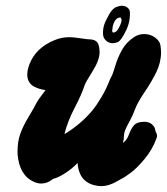

<svg xmlns="http://www.w3.org/2000/svg" viewBox="-20 -632 570 656"><path d="M363.3 -527.3Q363.3 -516.6 375 -523.4Q379.9 -525.4 386.7 -538.1Q395.5 -554.7 395.5 -565.4Q393.6 -571.3 390.6 -572.3Q387.7 -572.3 384.8 -571.3Q376 -568.4 370.1 -556.2Q364.3 -543.9 364.3 -532.2L363.3 -530.3Q363.3 -528.3 363.3 -527.3ZM364.3 -484.4Q351.6 -484.4 341.8 -493.7Q332 -502.9 332 -516.6V-525.4Q333 -545.9 343.8 -565.4Q344.7 -567.4 348.1 -573.7Q351.6 -580.1 352.5 -582Q353.5 -584 356.9 -589.4Q360.4 -594.7 362.8 -597.2Q365.2 -599.6 369.1 -603Q373 -606.4 377 -607.9Q380.9 -609.4 386.2 -610.8Q391.6 -612.3 397.5 -612.3Q407.2 -612.3 415.5 -606Q423.8 -599.6 423.8 -589.8V-579.1Q422.9 -546.9 403.3 -513.7Q403.3 -512.7 398.9 -506.3Q394.5 -500 394 -499Q393.6 -498 389.6 -493.7Q385.7 -489.3 382.8 -488.3Q379.9 -487.3 375 -485.8Q370.1 -484.4 364.3 -484.4ZM402.3 -145.5Q414.1 -154.3 420.9 -173.3Q427.7 -192.4 438 -204.1Q448.2 -215.8 471.7 -215.8H476.6Q491.2 -214.8 500 -206.5Q508.8 -198.2 509.8 -190.4L511.7 -182.6Q519.5 -169.9 514.6 -159.2Q501 -121.1 473.6 -88.4Q446.3 -55.7 425.8 -41L406.2 -27.3Q404.3 -26.4 377.4 -11.2Q350.6 3.9 327.1 3.9Q318.4 3.9 313.5 2.9Q250 -5.9 245.1 -75.2Q226.6 -55.7 202.1 -40Q177.7 -24.4 163.1 -21.5Q162.1 -21.5 155.8 -16.6Q149.4 -11.7 140.1 -8.3Q130.9 -4.9 120.1 -4.9Q109.4 -4.9 95.7 -10.7Q45.9 -33.2 40 -105.5V-117.2Q40 -148.4 49.3 -174.8Q58.6 -201.2 78.1 -233.4Q97.7 -265.6 103.5 -278.3Q110.4 -292 135.7 -324.2Q114.3 -327.1 98.6 -335Q73.2 -347.7 73.2 -377Q73.2 -392.6 80.1 -411.1Q101.6 -468.8 167 -495.1Q190.4 -504.9 216.8 -504.9Q231.4 -504.9 256.3 -501Q281.2 -497.1 293 -497.1Q311.5 -494.1 316.4 -479.5Q320.3 -467.8 320.3 -454.1Q320.3 -426.8 296.4 -388.7Q272.5 -350.6 269.5 -341.8Q258.8 -308.6 235.4 -264.2Q211.9 -219.7 200.2 -174.8Q203.1 -174.8 215.8 -183.6Q245.1 -203.1 269.5 -226.6Q293.9 -250 309.6 -273.4Q325.2 -296.9 334.5 -314Q343.8 -331.1 351.1 -349.1Q358.4 -367.2 359.4 -368.2Q365.2 -377 373.5 -405.8Q381.8 -434.6 396.5 -460.9Q411.1 -487.3 437.5 -504.9Q453.1 -515.6 472.7 -515.6Q494.1 -515.6 510.3 -503.4Q526.4 -491.2 528.3 -476.6Q530.3 -460.9 530.3 -454.1Q530.3 -418.9 514.2 -385.7Q498 -352.5 474.1 -317.4Q450.2 -282.2 441.4 -258.8Q434.6 -239.3 424.3 -220.7Q414.1 -202.1 408.7 -189.9Q403.3 -177.7 403.3 -163.1Q403.3 -155.3 400.4 -146.5Q399.4 -144.5 399.9 -144.5Q400.4 -144.5 402.3 -145.5Z"/></svg>

Font: Essays1743
Style: BoldItalic
Weight: 700
Italic angle: -10°
Designer: Based on the typeface in a 1743 English translation of the essays of Montaigne.  PostScript/TrueType font designed by Jo
Version: Version 002.100